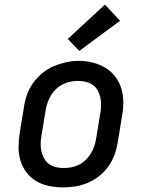

<svg xmlns="http://www.w3.org/2000/svg" viewBox="-20 -805 640 833"><path d="M254 8Q223 8 193 2Q163 -4 137.5 -19Q112 -34 94.5 -57.5Q77 -81 68.5 -109.5Q60 -138 60.5 -169Q61 -200 66 -231L84 -341Q88 -368 97.5 -395Q107 -422 124 -445.5Q141 -469 164 -488Q187 -507 213.5 -518Q240 -529 267 -535Q294 -541 322 -541Q353 -541 382.5 -533.5Q412 -526 437 -511Q462 -496 480 -472.5Q498 -449 506.5 -420.5Q515 -392 515 -361Q515 -330 509 -299L491 -189Q487 -162 477.5 -135.5Q468 -109 451.5 -85Q435 -61 412 -42.5Q389 -24 362.5 -12.5Q336 -1 308.5 3.5Q281 8 254 8ZM255 -76Q272 -76 289 -79Q306 -82 322 -90Q338 -98 351 -110.5Q364 -123 373.5 -138Q383 -153 388.5 -169.5Q394 -186 397 -203L415 -313Q418 -330 418.5 -347.5Q419 -365 415.5 -381.5Q412 -398 404 -412.5Q396 -427 382.5 -436.5Q369 -446 352 -450Q335 -454 318 -454Q301 -454 284.5 -450.5Q268 -447 252 -439Q236 -431 223 -418.5Q210 -406 201 -391Q192 -376 186.5 -360Q181 -344 178 -327L160 -217Q157 -200 156.5 -182.5Q156 -165 159.5 -149Q163 -133 171 -118.5Q179 -104 192 -94Q205 -84 221.5 -80Q238 -76 255 -76Q255 -76 255 -76Q255 -76 255 -76ZM324 -584 274 -636 435 -785 501 -715Z"/></svg>

Font: Iosevka Slab Medium Extended
Style: Italic
Weight: 500
Width: 7
Italic angle: -9°
Monospace: yes
Designer: Belleve Invis
Foundry: Belleve Invis
Version: Version 11.1.0; ttfautohint (v1.8.3)